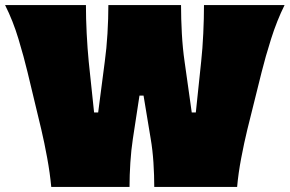

<svg xmlns="http://www.w3.org/2000/svg" viewBox="-30 -733 1136 753"><path d="M171 0Q166 -54 155 -114Q144 -174 132 -225L78 -450Q64 -508.5 42.5 -580Q21 -651.5 -10 -713H307Q307 -660.5 310 -601.2Q313 -542 318 -491L339 -292H355L381 -492Q388 -542.5 391.5 -601.5Q395 -660.5 395 -713H680Q680 -660.5 683.2 -601.2Q686.5 -542 694 -491L722 -292H738L759 -492Q764.5 -542.5 767.2 -601.5Q770 -660.5 770 -713H1086Q1056 -652.5 1033.2 -580.5Q1010.5 -508.5 996 -450L940 -225Q927.5 -173.5 916 -113Q904.5 -52.5 900 0H575Q575 -45 571.8 -95.2Q568.5 -145.5 561 -189L533 -358H517L491 -188Q484.5 -145.5 481.2 -95.2Q478 -45 478 0Z"/></svg>

Font: Commissioner Flair Black
Style: Regular
Weight: 900
Designer: Kostas Bartsokas
Foundry: Kostas Bartsokas
Version: Version 1.000; ttfautohint (v1.8.3)